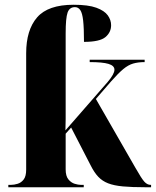

<svg xmlns="http://www.w3.org/2000/svg" viewBox="-20 -787 656 807"><path d="M15 0V-10H26Q39 -10 54 -14.5Q69 -19 79.5 -32.5Q90 -46 90 -74V-563Q90 -661 136 -714Q182 -767 289 -767Q351 -767 385 -754.5Q419 -742 433 -722.5Q447 -703 447 -681Q447 -651 423 -631Q399 -611 333 -611Q333 -669 329.5 -700.5Q326 -732 317.5 -744.5Q309 -757 295 -757Q272 -757 264 -734Q256 -711 256 -647V-334Q256 -311 256 -287Q256 -263 255 -239L433 -443Q461 -476 461 -494Q461 -511 436 -518.5Q411 -526 357 -526V-536H588V-526Q561 -526 540 -520Q519 -514 498 -496.5Q477 -479 447 -445L383 -371L549 -82Q575 -36 587 -23Q599 -10 613 -10H615V0H590Q534 0 496.5 -3.5Q459 -7 434.5 -16.5Q410 -26 393 -44Q376 -62 361 -92L279 -251L256 -225V-75Q256 -47 267.5 -33Q279 -19 294 -14.5Q309 -10 320 -10H332V0Z"/></svg>

Font: Noto Serif Display SemiCondensed ExtraBold
Style: Regular
Weight: 800
Width: 4
Designer: Monotype Design Team
Foundry: Monotype Imaging Inc.
Version: Version 2.009